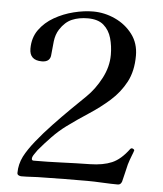

<svg xmlns="http://www.w3.org/2000/svg" viewBox="-52 -775 694 819"><g transform="rotate(5 295.0 -365.5)"><path d="M540 -154Q540 -152 536.5 -143.5Q533 -135 532 -132Q528 -122 524.5 -112Q521 -102 518 -92Q513 -73 509 -54Q505 -35 500 -17Q495 -3 483 -3Q455 -3 417 -5Q379 -7 352 -7Q299 -7 253.5 -6.5Q208 -6 162 -5Q139 -5 115.5 -3.5Q92 -2 69 -2Q64 -2 58 -5Q52 -8 52 -15Q52 -52 69 -86Q85 -117 115.5 -155Q146 -193 183 -232Q220 -271 255.5 -306Q291 -341 317 -366Q353 -401 379 -450.5Q405 -500 405 -551Q405 -589 395.5 -622.5Q386 -656 362 -677Q338 -698 294 -698Q256 -698 226.5 -685.5Q197 -673 175 -639Q161 -617 157.5 -587.5Q154 -558 152 -532Q151 -498 114 -498Q61 -498 61 -548Q61 -595 85.5 -629Q110 -663 148.5 -685Q187 -707 231 -718Q275 -729 314 -729Q363 -729 408.5 -708Q454 -687 483 -648.5Q512 -610 512 -557Q512 -491 487 -444Q462 -397 421.5 -361Q381 -325 334 -294.5Q287 -264 242 -231Q211 -208 182.5 -178.5Q154 -149 129 -119Q125 -113 116.5 -101Q108 -89 108 -81Q108 -73 116 -73Q176 -73 236 -75.5Q296 -78 357 -79Q413 -80 450.5 -96Q488 -112 522 -158Q525 -162 529 -162Q532 -162 536 -159.5Q540 -157 540 -154Z"/></g></svg>

Font: Kaisei HarunoUmi
Style: Regular
Weight: 400
Designer: Font-Kai, 金井和夫
Foundry: KAZUO KANAI
Version: Version 5.003